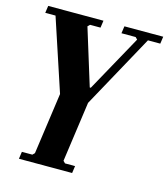

<svg xmlns="http://www.w3.org/2000/svg" viewBox="-109 -566 792 903"><g transform="rotate(15 287.0 -115.0)"><path d="M385 -480H574L569 -445H509L313 -88L272 205L282 215H331L326 250H67L72 215H123L133 205L175 -94L59 -445H9L14 -480H283L278 -445H227L217 -435L302 -160H307L459 -435L449 -445H380Z"/></g></svg>

Font: Brygada 1918
Style: Italic
Weight: 400
Italic angle: -8°
Designer: Mateusz Machalski | Borys Kosmynka | Przemek Hoffer
Foundry: NIEPODLEGLA 2018
Version: Version 3.006